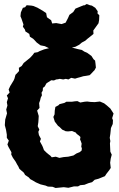

<svg xmlns="http://www.w3.org/2000/svg" viewBox="-20 -917 595 957"><path d="M257 20 242 14 219 13 207 8 182 2 159 -8 144 -17 131 -24 123 -33 105 -45 99 -56 77 -75 71 -88 66 -96 58 -111 44 -131 36 -147 37 -158 22 -185 17 -197 24 -216 14 -230V-246L10 -270L4 -293L6 -321L15 -352L11 -371L17 -391L14 -408L20 -427L14 -441L28 -456L23 -471L31 -488L48 -516L52 -525L57 -544L64 -551L75 -563L74 -579L88 -588L98 -603L119 -620L130 -629L143 -643L151 -654L168 -657L177 -662L200 -671L225 -677L246 -682L262 -685L279 -682L302 -688L320 -685L332 -681L350 -677L369 -672L388 -668L400 -660L414 -654L436 -638L446 -622L454 -615L456 -600L458 -580L451 -567L444 -560L432 -547L426 -542L409 -539L395 -537L382 -533L367 -529L354 -525L335 -529L321 -521L308 -524L295 -521L278 -524L269 -522L260 -521L249 -516L235 -517L228 -512L218 -506L211 -501L203 -486L194 -479L193 -465L187 -455L189 -442L183 -430L180 -417L175 -403L177 -379L165 -366L173 -339L172 -321L171 -307L168 -288L176 -271L171 -260L174 -244L184 -225L179 -212L185 -201L190 -192L194 -183L199 -169L211 -157L223 -147L231 -141L238 -133L258 -136L276 -130L297 -134L320 -136L333 -139L346 -142L361 -152L378 -159L387 -167L388 -178L385 -186L387 -201L383 -213L379 -222L381 -234L374 -241L362 -250L358 -256L339 -264L319 -262L307 -263L290 -271L277 -284L269 -290L253 -311L246 -334L252 -347L253 -366L256 -384L271 -392L277 -398L301 -404L311 -410H339L353 -412L366 -413L380 -406L402 -410L415 -411L430 -409L452 -408L478 -411L499 -402L513 -391L530 -376L546 -351L539 -328L543 -318L542 -299L533 -279L530 -250L527 -230L530 -214L528 -202L529 -181L530 -161L537 -146L532 -127L529 -106L532 -80L524 -68L510 -50L503 -39L471 -26L452 -21L439 -9L421 -4L401 4L380 6L369 12H349L321 19L298 16ZM267 -665 250 -669 232 -673 203 -687 182 -691 163 -705 152 -717 145 -724 129 -734 126 -748 107 -760 104 -770 94 -784 97 -795 87 -824 82 -836 84 -855 94 -878 105 -881 113 -891 137 -889 147 -887 161 -881 166 -879 192 -864 210 -852 214 -831 235 -816 240 -800 260 -802 287 -797 307 -804 319 -827 326 -843 345 -857 356 -874 385 -886 398 -891 400 -890 412 -897 428 -891 438 -889 455 -878 467 -861 466 -850 475 -841 474 -817 471 -801 453 -776 445 -765 446 -748 439 -742 415 -723 405 -714 388 -705 375 -694 356 -684 340 -680 321 -673 282 -670Z"/></svg>

Font: Winky Rough
Style: Bold
Weight: 700
Designer: Simon Atzbach
Foundry: typofactur
Version: Version 1.206; ttfautohint (v1.8.4.7-5d5b)